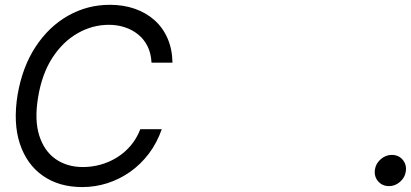

<svg xmlns="http://www.w3.org/2000/svg" viewBox="-20 -757 1684 787"><path d="M316.9 9.8Q222.2 9.8 156 -36.4Q89.8 -82.5 61.5 -167.7Q33.2 -252.9 52.2 -369.1Q71.8 -482.9 126 -565.4Q180.2 -647.9 259 -692.6Q337.9 -737.3 430.2 -737.3Q485.8 -737.3 532.2 -721.2Q578.6 -705.1 613 -674.6Q647.5 -644 666.7 -599.9Q686 -555.7 687 -500H601.1Q599.1 -538.1 585 -566.9Q570.8 -595.7 546.9 -615.2Q522.9 -634.8 492.2 -645Q461.4 -655.3 426.3 -655.3Q358.9 -655.3 298.3 -620.8Q237.8 -586.4 194.8 -520.3Q151.9 -454.1 136.2 -358.4Q120.6 -265.1 140.9 -201.4Q161.1 -137.7 208 -105Q254.9 -72.3 319.8 -72.3Q356.9 -72.3 392.8 -82.3Q428.7 -92.3 460.2 -112.1Q491.7 -131.8 516.1 -160.6Q540.5 -189.5 555.2 -227.5H643.1Q623.5 -171.4 590.3 -127.4Q557.1 -83.5 513.9 -53Q470.7 -22.5 420.7 -6.3Q370.6 9.8 316.9 9.8ZM1574.7 5.9Q1546.4 5.9 1529.3 -14.6Q1512.2 -35.2 1517.1 -63.5Q1521 -87.9 1541.3 -105Q1561.5 -122.1 1585.4 -122.1Q1614.3 -122.1 1631.1 -101.6Q1647.9 -81.1 1643.1 -52.7Q1639.2 -28.3 1619.1 -11.2Q1599.1 5.9 1574.7 5.9Z"/></svg>

Font: Inter Tight
Style: Italic
Weight: 400
Italic angle: -9.39999°
Designer: Rasmus Andersson
Foundry: rsms
Version: Version 3.002